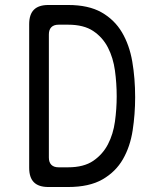

<svg xmlns="http://www.w3.org/2000/svg" viewBox="-20 -750 640 770"><path d="M174 0Q135 0 116 -19Q97 -38 97 -77V-653Q97 -692 116 -711Q135 -730 174 -730H253Q335 -730 387 -700.5Q439 -671 469 -620.5Q499 -570 510.5 -503Q522 -436 522 -360Q522 -292 512 -227Q502 -162 473 -111.5Q444 -61 391 -30.5Q338 0 253 0ZM176 -118Q176 -99 186 -89Q196 -79 215 -79H253Q316 -79 354 -105Q392 -131 413 -171.5Q434 -212 441 -262.5Q448 -313 448 -364Q448 -416 441 -467Q434 -518 413 -559Q392 -600 354 -625.5Q316 -651 253 -651H215Q196 -651 186 -641Q176 -631 176 -612Z"/></svg>

Font: Maple Mono Light
Style: Regular
Weight: 300
Monospace: yes
Designer: subframe7536
Version: Version 7.000